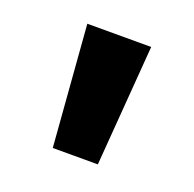

<svg xmlns="http://www.w3.org/2000/svg" viewBox="-62 -777 389 385"><g transform="rotate(20 133.0 -585.0)"><path d="M201.2 -713.9 181.2 -456.1H85L64.9 -713.9Z"/></g></svg>

Font: Open Sans
Style: Bold
Weight: 700
Designer: Monotype Design Team
Foundry: Monotype Imaging Inc.
Version: Version 3.000; ttfautohint (v1.8.4)